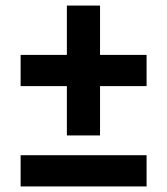

<svg xmlns="http://www.w3.org/2000/svg" viewBox="-20 -658 600 689"><path d="M220 -638H339V-172H220ZM506 -461V-349H54V-461ZM506 -101V11H54V-101Z"/></svg>

Font: Roboto Serif 20pt
Style: Bold
Weight: 700
Version: Version 1.008